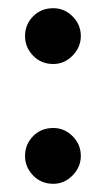

<svg xmlns="http://www.w3.org/2000/svg" viewBox="-20 -442 258 468"><path d="M110 -286Q80 -286 60.5 -306.5Q41 -327 41 -354Q41 -382 60.5 -402Q80 -422 110 -422Q137 -422 157 -402Q177 -382 177 -354Q177 -327 157 -306.5Q137 -286 110 -286ZM110 6Q80 6 60.5 -14.5Q41 -35 41 -62Q41 -90 60.5 -110Q80 -130 110 -130Q137 -130 157 -110Q177 -90 177 -62Q177 -35 157 -14.5Q137 6 110 6Z"/></svg>

Font: Dosis ExtraLight
Style: Bold
Weight: 700
Version: Version 3.001; ttfautohint (v1.8.2)